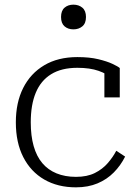

<svg xmlns="http://www.w3.org/2000/svg" viewBox="-20 -792 596 824"><path d="M306 -33Q354 -33 387 -49.5Q420 -66 442.5 -92Q465 -118 479 -145L517 -120Q498 -82 468.5 -52Q439 -22 398.5 -5Q358 12 306 12Q228 12 170 -21.5Q112 -55 80 -117.5Q48 -180 48 -267Q48 -352 79.5 -414.5Q111 -477 170 -512Q229 -547 312 -547Q364 -547 401.5 -538Q439 -529 462.5 -518Q486 -507 494 -500V-374H428V-489Q438 -487 445.5 -483.5Q453 -480 457 -475Q461 -470 462 -465.5Q463 -461 460 -456Q440 -475 403 -488Q366 -501 312 -501Q244 -501 199.5 -473.5Q155 -446 133.5 -394Q112 -342 112 -267Q112 -209 124.5 -165Q137 -121 161.5 -92Q186 -63 222.5 -48Q259 -33 306 -33ZM295 -666Q272 -666 257 -679Q242 -692 242 -719Q242 -746 257 -759Q272 -772 295 -772Q318 -772 333.5 -759Q349 -746 349 -719Q349 -692 333.5 -679Q318 -666 295 -666Z"/></svg>

Font: Roboto Serif ExtraLight
Style: Regular
Weight: 250
Version: Version 1.007